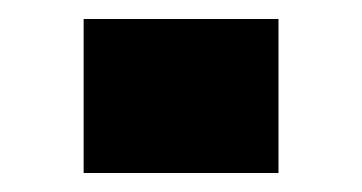

<svg xmlns="http://www.w3.org/2000/svg" viewBox="-20 -182 381 202"><path d="M68 0V-162H273V0Z"/></svg>

Font: Saira SemiExpanded ExtraBold
Style: Regular
Weight: 800
Width: 6
Designer: Hector Gatti with collaboration of the Omnibus-Type team
Foundry: Omnibus-Type
Version: Version 1.101